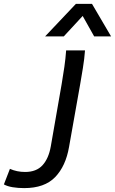

<svg xmlns="http://www.w3.org/2000/svg" viewBox="-220 -760 591 987"><path d="M97 -328Q105 -375 111 -417Q117 -459 120 -501H217Q214 -458 206 -409.5Q198 -361 192 -326L135 -5Q118 94 63.5 150.5Q9 207 -96 207Q-127 207 -154.5 202.5Q-182 198 -200 188L-169 108Q-133 124 -91 124Q-33 124 -1.5 89.5Q30 55 41 -7ZM351 -573H264L205 -678L108 -573H12L170 -740H253Z"/></svg>

Font: Livvic Medium
Style: Italic
Weight: 500
Italic angle: -10°
Designer: Jacques Le Bailly, Baron von Fonthausen
Version: Version 1.001; ttfautohint (v1.8.2)